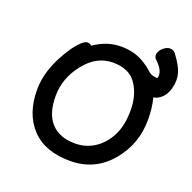

<svg xmlns="http://www.w3.org/2000/svg" viewBox="-105 -651 775 774"><g transform="rotate(20 282.5 -264.0)"><path d="M431 -446 449 -431Q459 -421 471.5 -418.5Q484 -416 486 -416Q488 -416 488 -416Q490 -416 491 -420Q492 -424 492 -431Q492 -438 487 -450Q478 -468 457 -487Q452 -494 452 -503Q452 -506 453 -510Q458 -525 471.5 -535.5Q485 -546 497 -546Q501 -546 506 -545Q518 -541 524 -531Q553 -492 561 -464Q565 -450 565 -433.5Q565 -417 560 -398Q550 -363 525 -347Q514 -339 501 -338Q512 -296 512 -245Q512 -143 449 -66Q381 18 272.5 18Q164 18 107 -43Q50 -104 50 -208Q50 -287 101 -374Q121 -409 142 -432Q163 -455 176 -455Q187 -455 195 -448Q249 -486 310 -486Q371 -486 416 -456Q426 -449 431 -446ZM267 -55Q314 -55 351 -79.5Q388 -104 410.5 -147.5Q433 -191 433 -257Q433 -323 402 -368.5Q371 -414 301 -414Q231 -414 180 -349.5Q129 -285 129 -208.5Q129 -132 165 -93.5Q201 -55 267 -55Z"/></g></svg>

Font: Moon Stars Kai
Style: Bold
Weight: 700
Designer: GuiWonder
Version: Version 1.101